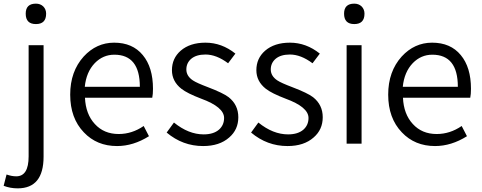

<svg xmlns="http://www.w3.org/2000/svg" viewBox="-62 -788 2645 1053"><path d="M-42 231 -26 169Q2 179 27 179Q95 179 95 70V-540H177V71Q177 245 35 245Q-6 245 -42 231ZM79 -713Q79 -768 135 -768Q159 -768 175 -753Q191 -737 191 -713Q191 -656 135 -656Q79 -656 79 -713Z M398 -62Q323 -140 323 -269Q323 -396 397 -478Q467 -554 564 -554Q665 -554 721 -486Q777 -419 777 -301Q777 -271 773 -252H404Q408 -162 458 -108Q508 -53 589 -53Q662 -53 726 -97L755 -41Q669 13 580 13Q469 13 398 -62ZM705 -312Q705 -488 565 -488Q503 -488 458 -442Q411 -393 403 -312Z M852 -61 892 -116Q972 -51 1055 -51Q1109 -51 1139 -77Q1167 -102 1167 -141Q1167 -201 1041 -247Q965 -276 933 -301Q881 -342 881 -403Q881 -468 929 -510Q980 -554 1065 -554Q1154 -554 1229 -494L1189 -441Q1125 -489 1065 -489Q1014 -489 986 -465Q960 -442 960 -407Q960 -371 996 -347Q1017 -333 1078 -310Q1162 -278 1192 -255Q1245 -213 1245 -145Q1245 -77 1195 -34Q1142 13 1052 13Q940 13 852 -61Z M1315 -61 1355 -116Q1435 -51 1518 -51Q1572 -51 1602 -77Q1630 -102 1630 -141Q1630 -201 1504 -247Q1428 -276 1396 -301Q1344 -342 1344 -403Q1344 -468 1392 -510Q1443 -554 1528 -554Q1617 -554 1692 -494L1652 -441Q1588 -489 1528 -489Q1477 -489 1449 -465Q1423 -442 1423 -407Q1423 -371 1459 -347Q1480 -333 1541 -310Q1625 -278 1655 -255Q1708 -213 1708 -145Q1708 -77 1658 -34Q1605 13 1515 13Q1403 13 1315 -61Z M1839 -540H1921V0H1839ZM1825 -713Q1825 -768 1881 -768Q1905 -768 1921 -753Q1937 -737 1937 -713Q1937 -656 1881 -656Q1825 -656 1825 -713Z M2142 -62Q2067 -140 2067 -269Q2067 -396 2141 -478Q2211 -554 2308 -554Q2409 -554 2465 -486Q2521 -419 2521 -301Q2521 -271 2517 -252H2148Q2152 -162 2202 -108Q2252 -53 2333 -53Q2406 -53 2470 -97L2499 -41Q2413 13 2324 13Q2213 13 2142 -62ZM2449 -312Q2449 -488 2309 -488Q2247 -488 2202 -442Q2155 -393 2147 -312Z"/></svg>

Font: Source Han Sans CN Normal
Style: Regular
Weight: 350
Designer: Ryoko NISHIZUKA 西塚涼子 (kana, bopomofo & ideographs); Paul D. Hunt (Latin, Greek & Cyrillic); Sandoll Communications 산돌커뮤니
Foundry: Adobe
Version: Version 2.004;hotconv 1.0.118;makeotfexe 2.5.65603